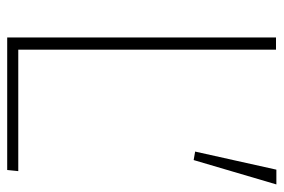

<svg xmlns="http://www.w3.org/2000/svg" viewBox="-144 -624 769 520"><g transform="rotate(90 240.0 -364.5)"><path d="M82 -728H115V-30H444L441 0H82ZM414 -505 391 -509 440 -729H480Z"/></g></svg>

Font: Murecho ExtraLight
Style: Regular
Weight: 200
Designer: Neil Summerour
Foundry: Positype
Version: Version 1.010; ttfautohint (v1.8.3)